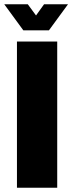

<svg xmlns="http://www.w3.org/2000/svg" viewBox="-49 -886 341 906"><path d="M31 -690H221V0H31ZM-29 -866H82L121 -813L159 -866H272L182 -743H61Z"/></svg>

Font: Decalotype Black
Style: Regular
Weight: 900
Designer: Alfredo Marco Pradil
Foundry: Alfredo Marco Pradil
Version: Version 1.0